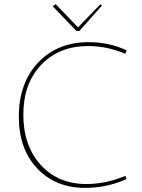

<svg xmlns="http://www.w3.org/2000/svg" viewBox="-20 -908 695 938"><path d="M353 -757 238 -877 252 -888 361 -774 470 -887 478 -881 368 -757ZM397 10Q251 10 161.5 -85.5Q72 -181 72 -338Q72 -502 166 -602Q260 -702 414 -702Q513 -702 599 -662L592 -645Q504 -683 411 -683Q268 -683 181 -591Q94 -499 94 -348Q94 -196 179 -102.5Q264 -9 401 -9Q497 -9 593 -49L598 -33Q501 10 397 10Z"/></svg>

Font: Cantarell Thin
Style: Regular
Weight: 100
Designer: Dave Crossland, Nikolaus Waxweiler, Florian Fecher, Jacques Le Bailly, Eben Sorkin, Alexei Vanyashin, Alexios Zavras, Em
Version: Version 0.303